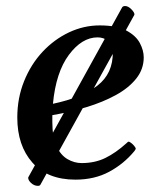

<svg xmlns="http://www.w3.org/2000/svg" viewBox="-20 -579 540 634"><path d="M454.6 -389.6Q454.6 -350.6 429.9 -319.6Q405.3 -288.6 362.5 -265.1Q319.8 -241.7 265.9 -225.3Q211.9 -209 152.8 -198.7Q152.8 -193.4 152.8 -187.5Q152.8 -181.6 152.8 -175.8Q152.8 -126 166.5 -96.4Q180.2 -66.9 202.6 -53.7Q225.1 -40.5 249.5 -40.5Q293.5 -40.5 327.9 -57.4Q362.3 -74.2 397.5 -106Q399.9 -108.4 402.3 -110.4Q404.8 -112.3 407.7 -110.4Q412.6 -107.9 418 -102.8Q423.3 -97.7 426.3 -92.8Q427.2 -91.3 427.7 -90.3Q428.2 -89.4 428.2 -88.9Q428.2 -86.4 426.5 -84.2Q424.8 -82 423.8 -80.1Q388.7 -37.6 340.3 -11.7Q292 14.2 229 14.2Q136.7 14.2 86.9 -42.2Q37.1 -98.6 37.1 -190.9Q37.1 -255.4 59.6 -311Q82 -366.7 120.6 -408Q159.2 -449.2 208 -472.2Q256.8 -495.1 309.1 -495.1Q365.2 -495.1 397 -478.3Q428.7 -461.4 441.7 -437Q454.6 -412.6 454.6 -389.6ZM302.2 -455.6Q250.5 -455.6 207.5 -397.9Q164.6 -340.3 154.8 -236.3Q250 -256.3 301.8 -296.4Q353.5 -336.4 352.5 -407.2Q352.1 -430.2 337.6 -442.9Q323.2 -455.6 302.2 -455.6ZM423.8 -530.3 113.3 31.2Q111.3 34.7 105 34.7Q92.8 34.7 82.5 25.1Q72.3 15.6 73.2 6.8L383.3 -554.7Q386.2 -559.1 393.1 -559.1Q403.3 -559.1 414.1 -548.1Q424.8 -537.1 423.8 -530.3Z"/></svg>

Font: Gelasio Medium
Style: Italic
Weight: 500
Italic angle: -8.5°
Designer: Eben Sorkin
Foundry: Eben Sorkin
Version: Version 1.008